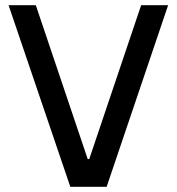

<svg xmlns="http://www.w3.org/2000/svg" viewBox="-20 -720 681 740"><path d="M13 -700H118L318 -107H324L524 -700H628L391 0H251Z"/></svg>

Font: Be Vietnam Medium
Style: Regular
Weight: 500
Designer: Gabriel Lam
Foundry: TypeRant
Version: Version 4.000